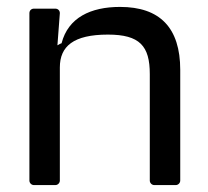

<svg xmlns="http://www.w3.org/2000/svg" viewBox="-20 -535 601 555"><path d="M65 -497V-13C65 -6 71 0 78 0H140C147 0 153 -6 153 -13V-340C153 -401 192 -435 292 -435C384 -435 413 -402 413 -321V-13C413 -6 419 0 426 0H488C495 0 501 -6 501 -13V-333C501 -455 442 -515 327 -515C242 -515 177 -484 158 -410L153 -408L146 -404L153 -497C153 -505 147 -510 140 -510H78C71 -510 65 -505 65 -497Z"/></svg>

Font: Aldone Medium
Style: Regular
Weight: 500
Designer: Pietro Gregorini
Version: Version 1.500;FEAKit 1.0